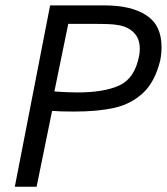

<svg xmlns="http://www.w3.org/2000/svg" viewBox="-20 -708 632 728"><path d="M261.2 -285Q206.2 -285 177.5 -287.5L118.8 0H36.2L170 -687.5H377.5Q477.5 -687.5 535 -650Q592.5 -612.5 592.5 -530Q592.5 -503.8 587.5 -478.8Q567.5 -397.5 522.5 -355.6Q477.5 -313.8 415 -299.4Q352.5 -285 261.2 -285ZM507.5 -496.2Q510 -506.2 510 -523.8Q510 -562.5 486.2 -585.6Q462.5 -608.8 421.2 -613.8Q405 -617.5 331.2 -617.5H238.8L186.2 -361.2Q236.2 -357.5 273.8 -357.5Q375 -357.5 433.1 -384.4Q491.2 -411.2 507.5 -496.2Z"/></svg>

Font: Cambay
Style: Italic
Weight: 400
Italic angle: -11°
Designer: Pooja Saxena
Foundry: Pooja Saxena
Version: Version 1.019;PS 001.019;hotconv 1.0.70;makeotf.lib2.5.58329